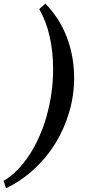

<svg xmlns="http://www.w3.org/2000/svg" viewBox="-88 -783 521 1040"><path d="M-68.4 196.8Q-29.3 173.8 5.9 137.9Q41 102.1 70.8 56.6Q100.6 11.2 124.5 -42.5Q148.4 -96.2 165 -155.8Q181.6 -215.3 190.7 -279.1Q199.7 -342.8 199.7 -408.2Q199.7 -503.9 180.7 -586.9Q161.6 -669.9 124.5 -733.9L157.7 -763.2Q195.3 -725.1 224.4 -679.9Q253.4 -634.8 273.2 -583.7Q293 -532.7 303.2 -476.8Q313.5 -420.9 313.5 -361.8Q313.5 -266.6 287.1 -176.3Q260.7 -85.9 212.6 -7.6Q164.6 70.8 96.4 133.5Q28.3 196.3 -55.2 236.8Z"/></svg>

Font: Lobster
Style: Regular
Weight: 400
Designer: Pablo Impallari
Foundry: Pablo Impallari
Version: Version 1.007; ttfautohint (v1.1) -l 8 -r 50 -G 50 -x 14 -D 